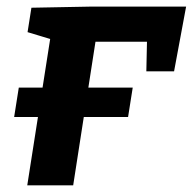

<svg xmlns="http://www.w3.org/2000/svg" viewBox="-20 -554 576 574"><path d="M198.8 0H61.5L133 -456.7L144.9 -433L62.4 -457.9L73.9 -530.9L253.3 -534.3H536.4L500.4 -340.7H417.5L419.8 -447.9L432 -429.3H258.8L267.9 -445.1ZM22.3 -204.3 36.2 -292.2H376.8L362.9 -204.3Z"/></svg>

Font: Bitter Thin
Style: Italic
Weight: 100
Italic angle: -9°
Designer: Sol Matas, and Bitter project Authors
Foundry: Sol Matas
Version: Version 2.002